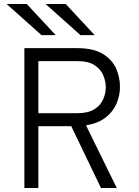

<svg xmlns="http://www.w3.org/2000/svg" viewBox="-20 -941 696 961"><path d="M102 0V-700H366Q447.5 -700 494.2 -671.5Q541 -643 560.8 -598.8Q580.5 -554.5 580.5 -506.5Q580.5 -463 563.2 -422.5Q546 -382 508.5 -352.8Q471 -323.5 410.5 -313.5L564.5 0H485.5L336.5 -309.5H172V0ZM172 -374.5H367.5Q421 -374.5 452 -394Q483 -413.5 496.2 -443.5Q509.5 -473.5 509.5 -505Q509.5 -533 497.2 -563.2Q485 -593.5 454.2 -614.2Q423.5 -635 367.5 -635H172ZM188 -765 13 -921H114L259 -765ZM383 -765 208 -921H309L454 -765Z"/></svg>

Font: Overpass Light
Style: Regular
Weight: 300
Designer: Delve Withrington, Dave Bailey, Thomas Jockin
Foundry: Delve Fonts LLC
Version: Version 4.000; ttfautohint (v1.8.3)